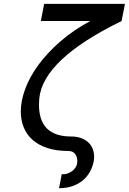

<svg xmlns="http://www.w3.org/2000/svg" viewBox="-20 -780 677 1010"><path d="M290.5 210Q294.4 191.4 297.9 173.1Q301.3 154.8 304.7 136.2Q321.3 137.7 335.4 132.6Q349.6 127.4 360.1 119.4Q370.6 111.3 377.2 101.1Q383.8 90.8 385.3 82Q386.7 74.7 386.7 66.9Q386.7 45.4 375 29.8Q363.3 14.2 339.4 14.2Q275.9 14.2 228.8 -1.5Q181.6 -17.1 150.6 -44.9Q119.6 -72.8 104.5 -110.8Q89.4 -148.9 89.4 -193.4Q89.4 -249.5 112.8 -312.7Q136.2 -376 182.4 -439Q228.5 -502 296.9 -561.5Q365.2 -621.1 454.6 -669.4H194.8L212.4 -759.8H637.2L619.6 -669.4Q205.1 -466.8 186.5 -260.7Q185.1 -243.7 185.1 -229Q185.1 -62 354 -62Q382.3 -62 404.8 -54.2Q427.2 -46.4 442.9 -32.5Q458.5 -18.6 466.8 1Q475.1 20.5 475.1 44.4Q475.1 57.6 472.2 72.3Q466.3 100.1 452.1 125.2Q438 150.4 415.3 169.2Q392.6 188 361.3 199Q330.1 210 290.5 210Z"/></svg>

Font: Hack
Style: Italic
Weight: 400
Italic angle: -11°
Monospace: yes
Designer: Christopher Simpkins
Foundry: Christopher Simpkins
Version: Version 2.019; ttfautohint (v1.4.1) -l 4 -r 80 -G 350 -x 0 -